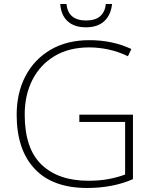

<svg xmlns="http://www.w3.org/2000/svg" viewBox="-20 -926 762 956"><path d="M375 -355H642V-34Q592 -12 534.5 -1Q477 10 414 10Q242 10 152.5 -85.5Q63 -181 63 -355Q63 -462 106 -545.5Q149 -629 230.5 -677.5Q312 -726 425 -726Q483 -726 535 -715Q587 -704 634 -682L617 -646Q569 -669 520.5 -679.5Q472 -690 424 -690Q324 -690 252 -647Q180 -604 141.5 -528.5Q103 -453 103 -356Q103 -186 187 -106Q271 -26 420 -26Q476 -26 521 -34.5Q566 -43 603 -57V-319H375ZM538 -906Q532 -851 499 -820.5Q466 -790 408 -790Q350 -790 317 -820Q284 -850 280 -906H311Q319 -824 409 -824Q455 -824 479 -845.5Q503 -867 507 -906Z"/></svg>

Font: Noto Sans Gujarati ExtraLight
Style: Regular
Weight: 200
Designer: Jelle Bosma - Monotype Design Team, Universal Thirst
Foundry: Monotype Imaging Inc.
Version: Version 2.106; ttfautohint (v1.8.4.7-5d5b)